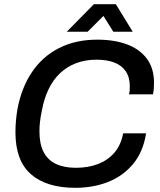

<svg xmlns="http://www.w3.org/2000/svg" viewBox="-20 -888 765 920"><path d="M341 12Q203 12 128.5 -53Q54 -118 54 -254Q54 -283 56.5 -310Q59 -337 63 -362Q82 -466 132.5 -541.5Q183 -617 262.5 -657.5Q342 -698 446 -698Q527 -698 588 -675.5Q649 -653 683.5 -607Q718 -561 718 -491Q718 -478 717 -464Q716 -450 713 -436H598Q601 -446 601.5 -456Q602 -466 602 -475Q602 -518 582.5 -546.5Q563 -575 527.5 -588.5Q492 -602 443 -602Q388 -602 344 -585Q300 -568 267 -536.5Q234 -505 212.5 -460Q191 -415 181 -360Q177 -343 175 -329Q173 -315 171.5 -303Q170 -291 169.5 -280.5Q169 -270 169 -258Q169 -198 189 -159.5Q209 -121 248 -102.5Q287 -84 343 -84Q404 -84 451 -102.5Q498 -121 529 -157.5Q560 -194 570 -249H680Q666 -160 617.5 -102Q569 -44 497.5 -16Q426 12 341 12ZM300 -736 430 -868H535L616 -736H523L456 -843L506 -842L400 -736Z"/></svg>

Font: Archivo SemiBold Medium
Style: Italic
Weight: 500
Italic angle: -10°
Version: Version 2.001